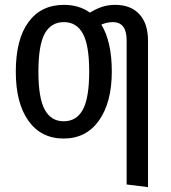

<svg xmlns="http://www.w3.org/2000/svg" viewBox="-20 -558 702 790"><path d="M589 -390V212L501 201V-393Q501 -467 444 -467Q422 -467 397 -457Q440 -386 440 -264Q440 -137 387.5 -62.5Q335 12 242 12Q149 12 97 -61Q45 -134 45 -263Q45 -396 97 -467Q149 -538 243 -538Q306 -538 350 -506Q376 -522 400.5 -530Q425 -538 454 -538Q518 -538 553.5 -499.5Q589 -461 589 -390ZM347 -264Q347 -372 321 -419.5Q295 -467 243 -467Q190 -467 164 -419.5Q138 -372 138 -263Q138 -155 164 -107Q190 -59 242 -59Q295 -59 321 -107Q347 -155 347 -264Z"/></svg>

Font: Fira Sans Compressed
Style: Regular
Weight: 400
Width: 1
Designer: bBox Type GmbH & Carrois Corporate GbR & Edenspiekermann AG
Foundry: bBox Type GmbH & Carrois Corporate GbR & Edenspiekermann AG
Version: Version 4.301